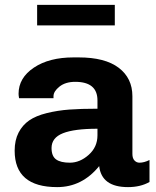

<svg xmlns="http://www.w3.org/2000/svg" viewBox="-20 -756 638 786"><path d="M132 -736H450V-652H132ZM302 -521Q410 -521 466 -478.5Q522 -436 522 -362V-126Q522 -108 530.5 -99Q539 -90 551 -90Q570 -90 592 -101V-11Q555 10 504 10Q396 10 386 -76Q316 10 214 10Q40 10 40 -139Q40 -182 56 -213Q72 -244 99.5 -263Q127 -282 171.5 -293Q216 -304 264 -307.5Q312 -311 379 -311V-345Q379 -421 288 -421Q248 -421 223.5 -401.5Q199 -382 199 -362V-354H58Q56 -366 56 -372Q56 -437 118.5 -479Q181 -521 281 -521ZM379 -229Q284 -229 237.5 -210.5Q191 -192 191 -150Q191 -117 209.5 -103.5Q228 -90 266 -90Q307 -90 343 -122Q379 -154 379 -202Z"/></svg>

Font: Chivo
Style: Bold
Weight: 700
Designer: Hector Gatti
Foundry: Omnibus-Type
Version: Version 1.007;PS 001.007;hotconv 1.0.88;makeotf.lib2.5.64775